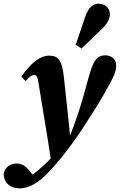

<svg xmlns="http://www.w3.org/2000/svg" viewBox="-97 -803 655 1050"><path d="M9.7 227.1C67 227.1 119.2 190.6 169.9 137.5C221.9 82.4 255.4 39 287.1 -3.6C344.3 -79.4 382 -145 419.7 -201.6C453.4 -253.9 478.7 -300.2 500.4 -339.6C524 -382.5 538.3 -411.1 538.3 -446.4C538.3 -480 510 -500.4 479.8 -500.4C428.9 -500.4 410.3 -467.3 380.9 -355.1C353.3 -250.7 325.2 -158.3 281.7 -49.5C248.4 -9.4 213.3 29.3 177.4 66.6C135.4 111.8 70.8 163.1 49 174.4V186.4H99.8V173.4L83.7 155.5C50.4 110.2 29.6 91.2 -6.6 91.2C-41.8 91.2 -69.2 111.5 -77.1 146.9C-76.2 198.8 -38.6 227.1 9.7 227.1ZM183.1 83 302.6 -49.9H287.1C276.7 -159 264.7 -270.1 251.7 -386.5C242.5 -468.4 223.7 -498.7 172.8 -498.7C123.6 -498.7 75.1 -462.6 20 -384.8L43 -358.7C63.3 -383.4 78 -393.2 89.2 -393.2C102.2 -393.2 108.7 -387.1 116.1 -333.9C139.5 -187.4 162.3 -59 183.1 83ZM317.1 -557.6 348.6 -537.6C384.4 -572 420.5 -605.1 455.5 -640.2C486.5 -669.2 504 -696.4 504 -726.4C504 -760.9 473.8 -782.9 444.2 -782.9C414.3 -782.9 388.3 -767.6 368.1 -709.1C350.6 -658.9 334.2 -607.9 317.1 -557.6Z"/></svg>

Font: Source Serif 4 Variable
Style: Italic
Weight: 400
Italic angle: -12°
Designer: Frank Grießhammer
Foundry: Adobe Systems Incorporated
Version: Version 4.004;hotconv 1.0.116;makeotfexe 2.5.65601